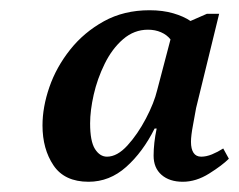

<svg xmlns="http://www.w3.org/2000/svg" viewBox="-20 -736 467 375"><path d="M153 -381Q106 -381 84.5 -413Q63 -445 63 -491Q63 -527 76.5 -566Q90 -605 117 -639Q144 -673 183 -694.5Q222 -716 272 -716Q298 -716 318.5 -710Q339 -704 352 -695L384 -709H408L363 -525Q361 -513 357 -492Q353 -471 353 -459Q353 -445 358 -437.5Q363 -430 373 -430Q383 -430 394 -434.5Q405 -439 416 -446L427 -426Q414 -413 388.5 -397Q363 -381 337 -381Q311 -381 295.5 -394.5Q280 -408 280 -432Q280 -444 281.5 -457.5Q283 -471 286 -485H282Q259 -439 226.5 -410Q194 -381 153 -381ZM189 -430Q209 -430 229 -452Q249 -474 265 -504.5Q281 -535 287 -560L313 -659Q306 -668 294.5 -673Q283 -678 269 -678Q242 -678 220.5 -659.5Q199 -641 184.5 -611.5Q170 -582 163 -551Q156 -520 156 -495Q156 -460 165.5 -445Q175 -430 189 -430Z"/></svg>

Font: ET Text
Style: Italic
Weight: 470
Italic angle: -12°
Designer: Monotype Design Team
Foundry: Monotype Imaging Inc.
Version: Version 2.009